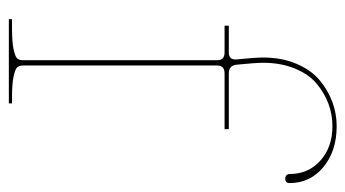

<svg xmlns="http://www.w3.org/2000/svg" viewBox="-198 -602 800 445"><g transform="rotate(90 202.5 -380.0)"><path d="M24.9 0V-7.3H44.9Q77.6 -7.3 94.7 -11Q111.8 -14.6 116 -19.5Q120.1 -24.4 120.1 -32.7V-482.9Q120.1 -500 102.1 -500H40V-509.8H102.1Q119.6 -509.8 118.2 -527.3Q113.8 -572.3 113.8 -589.4Q113.8 -632.3 128.2 -666.3Q142.6 -700.2 166 -720Q189.5 -739.7 216.8 -749.8Q244.1 -759.8 272.9 -759.8Q330.6 -759.8 367.7 -729Q404.8 -698.2 404.8 -650.9Q404.8 -640.6 394.5 -640.6Q389.6 -640.6 386.7 -643.6Q383.8 -646.5 383.8 -650.9Q383.8 -694.3 352.5 -722.2Q321.3 -750 272.9 -750Q246.1 -750 220.9 -740.7Q195.8 -731.4 174.1 -713.1Q152.3 -694.8 139.2 -662.6Q126 -630.4 126 -588.9Q126 -572.3 130.4 -528.3Q132.3 -509.8 150.4 -509.8H279.8V-500H150.4Q132.3 -500 132.3 -482.4V-32.7Q132.3 -24.4 136.5 -19.5Q140.6 -14.6 157.7 -11Q174.8 -7.3 207.5 -7.3H220.2V0Z"/></g></svg>

Font: Znikomit
Style: Regular
Weight: 100
Designer: gluk
Foundry: gluk
Version: Version 0.53